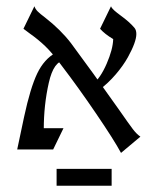

<svg xmlns="http://www.w3.org/2000/svg" viewBox="-20 -476 511 614"><path d="M360 -126Q392 -80 404.5 -63.5Q417 -47 429 -39L367 13Q345 -28 287.5 -112.5Q230 -197 178 -265Q147 -307 124.5 -328.5Q102 -350 75 -369L55 -384L90 -456Q93 -447 100.5 -439.5Q108 -432 124 -420Q174 -381 207 -338Q274 -248 360 -126ZM159 -308 187 -282Q152 -282 136 -211Q120 -140 120 -63Q120 -39 121 -31L35 2L57 -102Q77 -195 99 -241Q121 -287 159 -308ZM342 -351Q315 -367 300 -384L335 -456Q337 -450 345.5 -442.5Q354 -435 365 -427Q394 -406 410 -387Q416 -380 416 -367Q416 -342 389 -293Q374 -266 350 -238Q326 -210 298 -189L276 -206Q301 -226 321 -272Q341 -318 342 -351ZM183 -66 150 2H35L67 -66ZM161 64H337V118H161Z"/></svg>

Font: BellefairVN
Style: Regular
Weight: 400
Designer: Nick Shinn, Liron Lavi Turkenic
Foundry: Shinntype
Version: Version 1.003